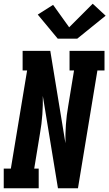

<svg xmlns="http://www.w3.org/2000/svg" viewBox="-35 -1007 585 1027"><path d="M-15 0V-105H23L110 -630H86V-735H234L315 -241Q314 -290 317.5 -340.5Q321 -391 330 -441L361 -630H337V-735H524V-630H486L382 0H275L194 -494Q195 -445 191.5 -394.5Q188 -344 179 -294L148 -105H172V0ZM274 -800 167 -929 249 -981 335 -861 461 -987 530 -923 378 -800Z"/></svg>

Font: Iosevka Slab Extrabold
Style: Italic
Weight: 800
Italic angle: -9°
Monospace: yes
Designer: Belleve Invis
Foundry: Belleve Invis
Version: Version 11.1.0; ttfautohint (v1.8.3)